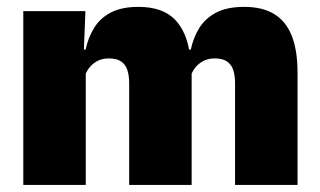

<svg xmlns="http://www.w3.org/2000/svg" viewBox="-20 -524 906 544"><path d="M823 0H646V-288Q646 -310 640.8 -325.8Q635.5 -341.5 623 -350Q610.5 -358.5 588.5 -358.5Q571 -358.5 557.8 -352Q544.5 -345.5 535.2 -334.8Q526 -324 521 -310.5L505.5 -383.5H520.5Q528 -418 545 -445.2Q562 -472.5 592.8 -488.5Q623.5 -504.5 672 -504.5Q724 -504.5 757.2 -484Q790.5 -463.5 806.8 -422.2Q823 -381 823 -318.5ZM223 0H46V-492.5H222L216.5 -352.5L223 -348ZM523 0H346V-288Q346 -310 340.8 -325.8Q335.5 -341.5 323 -350Q310.5 -358.5 288.5 -358.5Q271 -358.5 257.8 -352Q244.5 -345.5 235.2 -334.8Q226 -324 221 -310.5L194 -383.5H222.5Q230 -418 246.8 -445.2Q263.5 -472.5 294 -488.5Q324.5 -504.5 372 -504.5Q440.5 -504.5 475.2 -469Q510 -433.5 518.5 -366.5Q519.5 -356.5 521.2 -341Q523 -325.5 523 -314Z"/></svg>

Font: Anek Kannada Medium ExtraBold
Style: Regular
Weight: 800
Version: Version 1.003